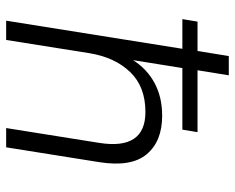

<svg xmlns="http://www.w3.org/2000/svg" viewBox="-88 -656 745 608"><g transform="rotate(90 284.0 -352.5)"><path d="M46 0 135 -558H41L49 -606H142L158 -705H219L203 -606H399L391 -558H196L171 -402Q199 -446 243.5 -470Q288 -494 347 -494Q428 -494 469 -445Q510 -396 494 -295L447 0H386L433 -295Q456 -441 335 -441Q255 -441 208.5 -392.5Q162 -344 149 -264L107 0Z"/></g></svg>

Font: Nunito Sans Light
Style: Italic
Weight: 300
Italic angle: -9°
Designer: Vernon Adams
Foundry: Vernon Adams
Version: Version 3.006; ttfautohint (v1.8.3)